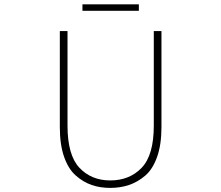

<svg xmlns="http://www.w3.org/2000/svg" viewBox="-20 -872 1040 904"><path d="M261.7 -272.5V-725.6H297.9V-280.3Q297.9 -141.6 354 -82Q410.2 -22.5 499 -22.5Q589.8 -22.5 647 -82Q704.1 -141.6 704.1 -280.3V-725.6H740.2V-272.5Q740.2 -191.4 719.7 -133.3Q699.2 -75.2 663.6 -44.9Q627.9 -14.6 587.4 -1Q546.9 12.7 499 12.7Q451.2 12.7 411.6 -1Q372.1 -14.6 336.9 -45.4Q301.8 -76.2 281.7 -133.8Q261.7 -191.4 261.7 -272.5ZM368.2 -821.3V-851.6H633.8V-821.3Z"/></svg>

Font: GenEi Gothic M ExtraLight
Style: Regular
Weight: 200
Designer: o_tamon (Modified); [Source Han Sans]
Ryoko NISHIZUKA  (kana & ideographs); Paul D. Hunt (Latin, Greek & Cyrillic); Wenl
Version: Version 1.1a;Original Version 1.004